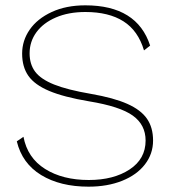

<svg xmlns="http://www.w3.org/2000/svg" viewBox="-20 -690 643 720"><path d="M543 -519 520 -501Q498 -575 443 -610Q388 -645 300 -645Q237 -645 189.5 -624.5Q142 -604 116.5 -569Q91 -534 91 -490Q91 -449 112 -421Q133 -393 183 -373Q233 -353 321 -338Q407 -323 457.5 -300.5Q508 -278 531 -245Q554 -212 554 -163Q554 -113 523.5 -73.5Q493 -34 438 -12Q383 10 312 10Q206 10 134.5 -33.5Q63 -77 43 -160L68 -177Q83 -98 149 -56.5Q215 -15 313 -15Q406 -15 466 -54.5Q526 -94 526 -163Q526 -222 478 -256.5Q430 -291 314 -310Q219 -326 164.5 -349Q110 -372 86.5 -405.5Q63 -439 63 -489Q63 -538 91.5 -579Q120 -620 174 -645Q228 -670 300 -670Q494 -670 543 -519Z"/></svg>

Font: Work Sans ExtraLight
Style: Regular
Weight: 280
Designer: Wei Huang
Foundry: Wei Huang
Version: Version 1.500